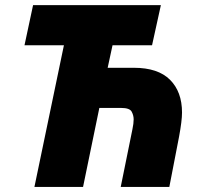

<svg xmlns="http://www.w3.org/2000/svg" viewBox="-20 -734 807 754"><path d="M115.2 0 231 -556.2H76.2L109.9 -713.9H611.8L577.1 -556.2H421.9L402.8 -467.8H505.9Q600.6 -467.8 647.7 -420.7Q694.8 -373.5 694.8 -292Q694.8 -259.8 683.1 -196.8L645 0H454.1L500 -226.1Q504.9 -249.5 504.9 -265.1Q504.9 -280.8 497.1 -295.4Q489.3 -310.1 456.1 -310.1H370.1L306.2 0Z"/></svg>

Font: Open Sans ExtraBold
Style: Italic
Weight: 800
Italic angle: -12°
Designer: Monotype Design Team
Foundry: Monotype Imaging Inc.
Version: Version 3.000; ttfautohint (v1.8.4)